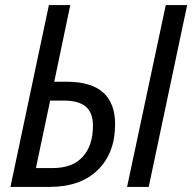

<svg xmlns="http://www.w3.org/2000/svg" viewBox="-20 -734 755 754"><path d="M172 -714H256L193 -413H242Q432 -413 432 -246Q432 -133 364 -66.5Q296 0 175 0H21ZM631 -714H715L564 0H479ZM187 -74Q265 -74 305 -118.5Q345 -163 345 -240Q345 -292 316.5 -315.5Q288 -339 232 -339H177L121 -74Z"/></svg>

Font: Noto Sans UI Narrow
Style: Italic
Weight: 400
Width: 4
Italic angle: -12°
Designer: Monotype Design Team
Foundry: Monotype Imaging Inc.
Version: Version 1.001